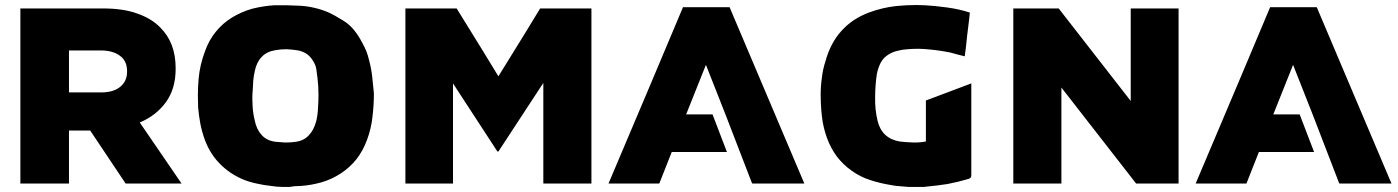

<svg xmlns="http://www.w3.org/2000/svg" viewBox="-20 -734 5592 768"><path d="M61.5 0Q110.4 0 255.9 0Q255.9 -52.7 255.9 -211.9Q277.3 -211.9 340.8 -211.9Q376 -159.2 482.4 0Q538.1 0 706.1 0Q664.1 -60.5 539.1 -244.1Q604.5 -271.5 643.6 -325.2Q682.6 -378.9 682.6 -459Q682.6 -460 682.6 -460.9Q682.6 -512.7 667 -553.7Q651.4 -593.8 621.1 -624Q585.9 -660.2 529.3 -679.7Q473.6 -700.2 392.6 -700.2Q282.2 -700.2 61.5 -700.2Q61.5 -656.2 61.5 -525.4Q61.5 -393.6 61.5 0ZM255.9 -364.3Q255.9 -406.2 255.9 -532.2Q288.1 -532.2 382.8 -532.2Q431.6 -532.2 460 -510.7Q488.3 -490.2 488.3 -449.2Q488.3 -448.2 488.3 -447.3Q488.3 -409.2 460.9 -386.7Q433.6 -364.3 383.8 -364.3Q341.8 -364.3 255.9 -364.3Z M1475.6 -360.4Q1475.6 -312.5 1469.7 -265.6Q1464.8 -219.7 1448.2 -174.8Q1432.6 -131.8 1406.2 -97.7Q1379.9 -64.5 1342.8 -40Q1306.6 -16.6 1266.6 -4.9Q1225.6 6.8 1183.6 9.8Q1171.9 9.8 1160.2 10.7Q1148.4 11.7 1137.7 13.7Q1129.9 13.7 1124 13.7Q1118.2 13.7 1110.4 13.7Q1098.6 13.7 1087.9 12.7Q1076.2 11.7 1064.5 9.8Q1035.2 6.8 1005.9 0Q976.6 -5.9 949.2 -17.6Q895.5 -41 857.4 -81.1Q818.4 -121.1 797.9 -178.7Q787.1 -209 781.2 -240.2Q775.4 -271.5 772.5 -304.7Q771.5 -328.1 771.5 -351.6Q771.5 -384.8 774.4 -418Q779.3 -474.6 799.8 -528.3Q815.4 -573.2 842.8 -606.4Q870.1 -640.6 908.2 -664.1Q947.3 -687.5 989.3 -699.2Q1032.2 -710 1076.2 -712.9Q1091.8 -712.9 1107.4 -712.9Q1118.2 -712.9 1128.9 -712.9Q1155.3 -711.9 1182.6 -710.9Q1211.9 -709 1240.2 -702.1Q1269.5 -695.3 1297.9 -682.6Q1315.4 -674.8 1356.4 -649.4Q1397.5 -624 1429.7 -561.5Q1438.5 -545.9 1445.3 -529.3Q1452.1 -511.7 1456.1 -494.1Q1464.8 -461.9 1468.8 -427.7Q1472.7 -394.5 1475.6 -360.4ZM1246.1 -451.2Q1245.1 -460.9 1242.2 -470.7Q1238.3 -480.5 1233.4 -488.3Q1221.7 -508.8 1205.1 -519.5Q1188.5 -529.3 1172.9 -532.2Q1149.4 -536.1 1127 -537.1Q1126 -537.1 1125 -537.1Q1103.5 -537.1 1081.1 -533.2Q1045.9 -527.3 1026.4 -505.9Q1005.9 -484.4 999 -449.2Q995.1 -431.6 993.2 -414.1Q992.2 -396.5 991.2 -377.9Q989.3 -358.4 989.3 -339.8Q989.3 -327.1 990.2 -314.5Q991.2 -283.2 999 -252Q1005.9 -216.8 1026.4 -194.3Q1045.9 -171.9 1081.1 -167Q1099.6 -165 1118.2 -164.1Q1123 -164.1 1127.9 -164.1Q1141.6 -164.1 1156.2 -166Q1192.4 -168.9 1213.9 -191.4Q1235.4 -212.9 1245.1 -250Q1251 -275.4 1252 -301.8Q1253.9 -327.1 1253.9 -352.5Q1253.9 -352.5 1253.9 -356.4Q1253.9 -364.3 1252.9 -389.6Q1250 -426.8 1246.1 -451.2Z M1601.6 0Q1649.4 0 1792 0Q1792 -99.6 1792 -400.4Q1836.9 -332 1969.7 -127.9Q1970.7 -127.9 1973.6 -127.9Q2018.6 -196.3 2153.3 -402.3Q2153.3 -301.8 2153.3 0Q2201.2 0 2345.7 0Q2345.7 -174.8 2345.7 -700.2Q2294.9 -700.2 2140.6 -700.2Q2099.6 -631.8 1973.6 -428.7Q1932.6 -497.1 1806.6 -700.2Q1755.9 -700.2 1601.6 -700.2Q1601.6 -656.2 1601.6 -525.4Q1601.6 -393.6 1601.6 0Z M2830.1 -276.4Q2794.9 -276.4 2724.6 -276.4Q2751 -342.8 2803.7 -474.6Q2830.1 -409.2 2881.8 -276.4Q2881.8 -276.4 2881.8 -276.4Q2917 -185.5 2987.3 -2.9Q2987.3 -2 2989.3 0Q3058.6 0 3197.3 0Q3097.7 -234.4 2898.4 -705.1Q2836.9 -705.1 2711.9 -705.1Q2613.3 -469.7 2414.1 0Q2482.4 0 2617.2 0Q2633.8 -42 2667 -126Q2741.2 -126 2887.7 -126Q2869.1 -175.8 2830.1 -276.4Z M3613.3 13.7Q3595.7 11.7 3578.1 10.7Q3560.5 9.8 3542 5.9Q3500 -1 3460.9 -13.7Q3420.9 -26.4 3385.7 -51.8Q3351.6 -76.2 3327.1 -108.4Q3302.7 -141.6 3288.1 -181.6Q3272.5 -224.6 3267.6 -268.6Q3262.7 -312.5 3262.7 -356.4Q3262.7 -390.6 3267.6 -423.8Q3271.5 -458 3282.2 -490.2Q3301.8 -561.5 3345.7 -610.4Q3389.6 -659.2 3455.1 -683.6Q3509.8 -704.1 3566.4 -710Q3606.4 -713.9 3646.5 -713.9Q3663.1 -713.9 3680.7 -712.9Q3718.8 -710.9 3768.6 -704.1Q3818.4 -697.3 3859.4 -683.6Q3859.4 -683.6 3856.4 -655.3Q3853.5 -627 3848.6 -591.8Q3846.7 -568.4 3843.8 -545.9Q3840.8 -524.4 3838.9 -508.8Q3825.2 -512.7 3811.5 -515.6Q3796.9 -519.5 3783.2 -523.4Q3741.2 -532.2 3698.2 -536.1Q3654.3 -541 3610.4 -537.1Q3590.8 -536.1 3572.3 -531.2Q3552.7 -527.3 3535.2 -516.6Q3513.7 -503.9 3502.9 -483.4Q3492.2 -461.9 3487.3 -437.5Q3480.5 -390.6 3480.5 -343.8Q3479.5 -296.9 3490.2 -251Q3499 -214.8 3521.5 -194.3Q3543.9 -173.8 3579.1 -168Q3604.5 -165 3630.9 -164.1Q3656.2 -163.1 3683.6 -168Q3683.6 -222.7 3683.6 -332Q3744.1 -354.5 3865.2 -400.4Q3865.2 -400.4 3865.2 -343.8Q3865.2 -288.1 3865.2 -215.8Q3865.2 -167 3865.2 -119.1Q3865.2 -70.3 3865.2 -34.2Q3865.2 -27.3 3863.3 -24.4Q3860.4 -20.5 3854.5 -18.6Q3812.5 -5.9 3770.5 2Q3727.5 8.8 3683.6 12.7Q3679.7 12.7 3676.8 13.7Q3672.9 13.7 3669.9 13.7Q3655.3 13.7 3641.6 13.7Q3627.9 13.7 3613.3 13.7Z M4033.2 0Q4082 0 4225.6 0Q4225.6 -95.7 4225.6 -383.8Q4300.8 -288.1 4524.4 0Q4567.4 0 4694.3 0Q4694.3 -174.8 4694.3 -700.2Q4646.5 -700.2 4502.9 -700.2Q4502.9 -607.4 4502.9 -330.1Q4430.7 -422.9 4214.8 -700.2Q4168.9 -700.2 4033.2 -700.2Q4033.2 -656.2 4033.2 -525.4Q4033.2 -393.6 4033.2 0Z M5178.7 -276.4Q5143.6 -276.4 5073.2 -276.4Q5099.6 -342.8 5152.3 -474.6Q5178.7 -409.2 5230.5 -276.4Q5230.5 -276.4 5230.5 -276.4Q5265.6 -185.5 5335.9 -2.9Q5335.9 -2 5337.9 0Q5407.2 0 5545.9 0Q5446.3 -234.4 5247.1 -705.1Q5185.5 -705.1 5060.5 -705.1Q4961.9 -469.7 4762.7 0Q4831.1 0 4965.8 0Q4982.4 -42 5015.6 -126Q5089.8 -126 5236.3 -126Q5217.8 -175.8 5178.7 -276.4Z"/></svg>

Font: Big-Shock
Style: Black
Weight: 400